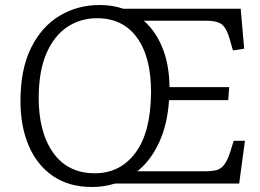

<svg xmlns="http://www.w3.org/2000/svg" viewBox="-20 -735 1040 769"><path d="M62 -330Q62 -458 104.5 -543.5Q147 -629 219 -672Q291 -715 379 -715Q430 -715 474 -700H944L958 -540L913 -533L901 -575Q889 -619 870.5 -635.5Q852 -652 806 -652H556Q604 -610 631 -542.5Q658 -475 659 -386H898L894 -334H657Q651 -238 617.5 -165Q584 -92 530 -49H802Q830 -49 848 -54Q866 -59 879 -76.5Q892 -94 903 -129L916 -171H961L938 0H441Q396 14 349 14Q256 14 192 -30Q128 -74 95 -151.5Q62 -229 62 -330ZM135 -348Q134 -207 192.5 -124Q251 -41 360 -41Q461 -41 522.5 -123Q584 -205 585 -366Q585 -507 528.5 -584.5Q472 -662 369 -662Q302 -662 249.5 -627Q197 -592 166.5 -522.5Q136 -453 135 -348Z"/></svg>

Font: Literata 12pt Light
Style: Italic
Weight: 300
Italic angle: -2°
Designer: Latin by Veronika Burian and Jose Scaglione. Greek by Irene Vlachou. Cyrillic by Vera Evstafieva
Foundry: TypeTogether
Version: Version 3.002